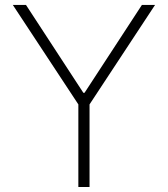

<svg xmlns="http://www.w3.org/2000/svg" viewBox="-20 -747 671 767"><path d="M31.2 -727.3H83.8L312.9 -376.4H317.8L546.9 -727.3H599.4L337.7 -329.9V0H293V-329.9Z"/></svg>

Font: Inter Extra Light BETA
Style: Regular
Weight: 200
Designer: Rasmus Andersson
Foundry: rsms
Version: Version 3.011;git-f93a4a705